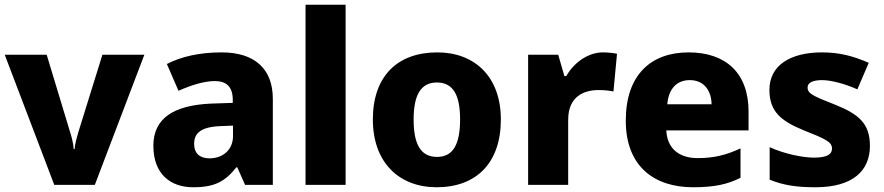

<svg xmlns="http://www.w3.org/2000/svg" viewBox="-20 -780 3731 810"><path d="M209 0H380L589 -549H412L311 -224C306 -206 296 -175 295 -151H291C290 -174 280 -211 275 -225L177 -549H0Z M915 -559C821 -559 744 -541 684 -510L733 -397C785 -420 840 -438 886 -438C933 -438 962 -416 962 -359V-346L871 -343C711 -336 627 -280 627 -165C627 -46 699 10 795 10C887 10 930 -15 977 -74H981L1014 0H1131V-363C1131 -491 1053 -559 915 -559ZM912 -248 963 -250V-206C963 -147 919 -112 864 -112C825 -112 799 -131 799 -173C799 -219 828 -245 912 -248Z M1438 0V-760H1269V0Z M2093 -276C2093 -458 1981 -559 1825 -559C1656 -559 1553 -458 1553 -276C1553 -93 1665 10 1822 10C1990 10 2093 -93 2093 -276ZM1725 -276C1725 -377 1754 -432 1823 -432C1893 -432 1921 -377 1921 -276C1921 -174 1893 -118 1824 -118C1753 -118 1725 -174 1725 -276Z M2524 -559C2459 -559 2400 -514 2369 -459H2361L2335 -549H2208V0H2377V-275C2377 -377 2449 -400 2504 -400C2536 -400 2554 -397 2568 -394L2583 -553C2571 -556 2545 -559 2524 -559Z M2885 -559C2727 -559 2620 -465 2620 -271C2620 -78 2740 10 2904 10C2995 10 3051 -3 3104 -30V-154C3044 -126 2992 -113 2923 -113C2839 -113 2794 -159 2791 -230H3138V-309C3138 -473 3041 -559 2885 -559ZM2890 -442C2950 -442 2981 -398 2982 -340H2795C2801 -408 2837 -442 2890 -442Z M3650 -165C3650 -260 3601 -299 3504 -338C3410 -375 3387 -385 3387 -411C3387 -431 3409 -442 3448 -442C3485 -442 3544 -427 3597 -403L3645 -515C3579 -544 3520 -559 3448 -559C3315 -559 3226 -505 3226 -401C3226 -310 3274 -270 3369 -231C3465 -193 3490 -181 3490 -153C3490 -128 3467 -115 3414 -115C3368 -115 3291 -130 3227 -159V-22C3286 2 3342 10 3420 10C3580 10 3650 -61 3650 -165Z"/></svg>

Font: Noto Sans Myanmar UI ExtraBold
Style: Regular
Weight: 800
Designer: Monotype Design Team
Foundry: Monotype Imaging Inc.
Version: Version 2.103